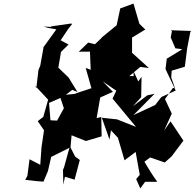

<svg xmlns="http://www.w3.org/2000/svg" viewBox="-20 -957 1090 1073"><path d="M373 -825 262 -809C262 -809 268 -806 268 -806C268 -806 224 -809 224 -809L249 -801L295 -793L217 -685L224 -696L205 -590L195 -566L183 -465L176 -478L249 -400L222 -304L191 -280L226 -229L212 -134L205 -36L145 -67L133 26L121 48L181 55L223 58L248 -1L266 -80L368 -131L338 -22L332 -8L334 75L343 31L397 47L426 -63L400 -82L374 -133L380 -201L460 -169L548 -195L546 -303L520 -297L540 -412L611 -444L554 -502L630 -450L609 -406C653 -353 696 -301 740 -248L634 -290L549 -299L592 -177L600 -229L639 -187L676 -61L738 -108L761 20L741 44L764 96L791 59H859C833 23 809 -15 787 -53L819 -77L901 -49L939 -83L1005 -171L933 -279L897 -227L940 -322L902 -403L945 -464L957 -467L937 -524L943 -620L913 -554L1013 -584L1026 -687L1044 -780L1050 -784L934 -788L941 -783L934 -748L960 -687L999 -682L912 -629L905 -571L962 -451L882 -415L847 -370L726 -314L844 -433L803 -424L723 -363L769 -414L771 -528L753 -502L726 -560L727 -532H703L764 -583L812 -577L718 -662V-750L696 -734L792 -792L759 -824L726 -937L652 -910L632 -816L548 -747L542 -702L473 -719L420 -668L545 -669L551 -748L482 -683L487 -567L459 -577L491 -464L400 -434L406 -433L313 -424L337 -352L299 -283L237 -286L263 -272L254 -382L335 -417L384 -455L413 -443L363 -524L306 -579L321 -667L363 -708L319 -732L361 -795L384 -824Z"/></svg>

Font: Hussar Lance
Style: ExBdObl
Weight: 700
Foundry: Cannot Into Space Fonts, PlusOne Fonts
Version: Version 2.270